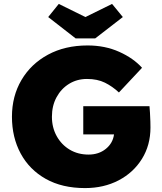

<svg xmlns="http://www.w3.org/2000/svg" viewBox="-20 -950 829 980"><path d="M414 10Q297 10 213.5 -37Q130 -84 85.5 -166.5Q41 -249 41 -354Q41 -459 89.5 -541.5Q138 -624 225 -671Q312 -718 427 -718Q516 -718 588.5 -685.5Q661 -653 705 -604L587 -478Q554 -509 515.5 -528Q477 -547 424 -547Q373 -547 332.5 -522Q292 -497 268.5 -453.5Q245 -410 245 -354Q245 -299 269.5 -255Q294 -211 336 -186Q378 -161 432 -161Q484 -161 520 -190Q556 -219 562 -264H405V-408H743Q744 -397 745.5 -374.5Q747 -352 747.5 -330Q748 -308 748 -299Q748 -209 704.5 -139Q661 -69 585.5 -29.5Q510 10 414 10ZM366 -754 226 -863 280 -930 416 -863 552 -930 607 -863 466 -754Z"/></svg>

Font: Lexend ExtraBold
Style: Regular
Weight: 800
Designer: Bonnie Shaver-Troup, Thomas Jockin
Foundry: Lexend
Version: Version 1.007; ttfautohint (v1.8.3)